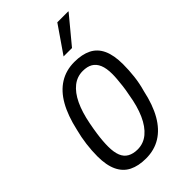

<svg xmlns="http://www.w3.org/2000/svg" viewBox="-224 -799 887 887"><g transform="rotate(-45 220.0 -355.5)"><path d="M179 12Q130 12 96 -5Q62 -22 44.5 -59Q27 -96 27 -154Q27 -191 32 -230.5Q37 -270 47 -308Q64 -384 93 -435Q122 -486 164 -512Q206 -538 260 -538Q310 -538 344 -521Q378 -504 395 -467Q412 -430 412 -371Q412 -333 407.5 -293.5Q403 -254 392 -216Q376 -141 347 -90.5Q318 -40 276 -14Q234 12 179 12ZM181 -45Q220 -45 250 -70Q280 -95 300.5 -141Q321 -187 331 -250Q337 -279 339.5 -301.5Q342 -324 343.5 -341.5Q345 -359 345 -374Q345 -412 335 -435.5Q325 -459 306 -470Q287 -481 258 -481Q221 -481 192 -458Q163 -435 142.5 -392Q122 -349 110 -287Q104 -256 100.5 -231.5Q97 -207 95.5 -187.5Q94 -168 94 -151Q94 -114 103.5 -90.5Q113 -67 133 -56Q153 -45 181 -45ZM243 -591 334 -723H406L405 -720L298 -591Z"/></g></svg>

Font: Archivo Condensed Light
Style: Italic
Weight: 300
Width: 3
Italic angle: -10°
Designer: Hector Gatti
Foundry: Omnibus-Type
Version: Version 2.001